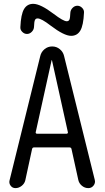

<svg xmlns="http://www.w3.org/2000/svg" viewBox="-20 -970 540 990"><path d="M413.1 -905.3Q410.2 -838.9 394 -812Q377.9 -785.2 346.7 -785.2Q310.5 -785.2 241.2 -837.9Q193.4 -875 173.8 -875Q164.1 -875 160.2 -866.7Q156.2 -858.4 155.3 -830.1Q154.3 -816.4 143.6 -805.7Q132.8 -794.9 119.1 -794.9Q105.5 -794.9 94.7 -805.7Q84 -816.4 85 -830.1Q87.9 -896.5 104 -923.3Q120.1 -950.2 151.4 -950.2Q188.5 -950.2 256.8 -898.4Q306.6 -860.4 324.2 -860.4Q334 -860.4 337.9 -868.7Q341.8 -877 342.8 -905.3Q343.8 -918.9 354.5 -929.7Q365.2 -940.4 378.9 -940.4Q392.6 -940.4 403.3 -929.7Q414.1 -918.9 413.1 -905.3ZM246.1 -659.2 164.1 -288.1Q163.1 -285.2 165.5 -282.7Q168 -280.3 170.9 -280.3H323.2Q326.2 -280.3 328.6 -282.7Q331.1 -285.2 330.1 -288.1L248 -659.2Q248 -660.2 247.1 -660.2Q246.1 -660.2 246.1 -659.2ZM59.6 0Q43.9 0 34.7 -12.7Q25.4 -25.4 29.3 -40L187.5 -680.7Q192.4 -702.1 209.5 -716.3Q226.6 -730.5 249 -730.5Q271.5 -730.5 288.6 -716.3Q305.7 -702.1 310.5 -680.7L468.8 -42Q472.7 -26.4 462.4 -13.2Q452.1 0 435.5 0Q417 0 402.3 -12.2Q387.7 -24.4 383.8 -42L348.6 -202.1Q346.7 -210 337.9 -210H156.2Q147.5 -210 145.5 -202.1L110.4 -40Q106.4 -23.4 91.8 -11.7Q77.1 0 59.6 0Z"/></svg>

Font: Rounded Mgen+ 2m regular
Style: Regular
Weight: 400
Designer: [Source Han Sans]
Ryoko NISHIZUKA  (kana & ideographs); Paul D. Hunt (Latin, Greek & Cyrillic); Wenlong ZHANG  (bopomofo
Version: Version 1.059.20150602